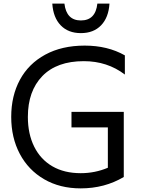

<svg xmlns="http://www.w3.org/2000/svg" viewBox="-20 -1029 792 1061"><path d="M42 -383Q42 -499 90 -588Q138 -677 230 -727Q322 -777 448 -777Q575 -777 670 -723V-617Q573 -691 443 -691Q294 -691 214 -608.5Q134 -526 134 -383Q134 -289 169 -218.5Q204 -148 269.5 -110Q335 -72 426 -72Q505 -72 576 -102V-325H375V-411H664V-51Q558 12 426 12Q311 12 224 -38.5Q137 -89 89.5 -178.5Q42 -268 42 -383ZM427 -846Q357 -846 315.5 -889Q274 -932 269 -1009H336Q347 -916 427 -916Q508 -916 518 -1009H585Q580 -932 538.5 -889Q497 -846 427 -846Z"/></svg>

Font: Application
Style: Regular
Weight: 400
Designer: Wei Huang
Foundry: Wei Huang
Version: Version 0.012